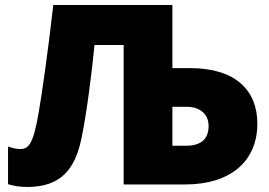

<svg xmlns="http://www.w3.org/2000/svg" viewBox="-20 -734 1072 764"><path d="M88 10C222 10 277 -60 303 -178C324 -275 346 -449 356 -555H472V0H716C897 0 1004 -92 1004 -242C1004 -373 919 -463 736 -463H666V-714H192C170 -519 144 -342 134 -287C112 -156 92 -141 60 -141C44 -141 30 -145 12 -151V-1C35 6 59 10 88 10ZM666 -154V-309H724C773 -309 810 -282 810 -233C810 -182 782 -154 719 -154Z"/></svg>

Font: Noto Sans UI Black
Style: Regular
Weight: 900
Designer: Monotype Design Team
Foundry: Monotype Imaging Inc.
Version: Version 1.901